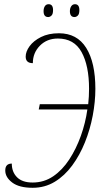

<svg xmlns="http://www.w3.org/2000/svg" viewBox="-20 -882 495 912"><path d="M135 10Q71 10 38 -15Q5 -40 5 -72Q5 -105 36 -105Q36 -65 61 -40Q86 -15 135 -15Q189 -15 232.5 -44.5Q276 -74 309 -124.5Q342 -175 364 -236.5Q386 -298 395 -362H164L169 -387H399Q403 -424 403 -460Q403 -570 367.5 -634.5Q332 -699 255 -699Q203 -699 169.5 -665Q136 -631 136 -582Q102 -582 102 -613Q102 -637 120.5 -662.5Q139 -688 174.5 -706Q210 -724 260 -724Q346 -724 389.5 -654.5Q433 -585 433 -460Q433 -399 420.5 -333Q408 -267 383.5 -206Q359 -145 323 -96Q287 -47 240 -18.5Q193 10 135 10ZM334 -801Q312 -801 312 -829Q312 -843 318.5 -852.5Q325 -862 336 -862Q357 -862 357 -834Q357 -815 349.5 -808Q342 -801 334 -801ZM209 -801Q187 -801 187 -829Q187 -843 193 -852.5Q199 -862 211 -862Q232 -862 232 -834Q232 -815 224.5 -808Q217 -801 209 -801Z"/></svg>

Font: Noto Serif ExtraCondensed Thin
Style: Italic
Weight: 100
Width: 2
Italic angle: -12°
Designer: Monotype Design Team
Foundry: Monotype Imaging Inc.
Version: Version 2.013